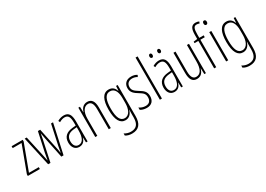

<svg xmlns="http://www.w3.org/2000/svg" viewBox="-2 -1761 4146 2998"><g transform="rotate(-30 2071.5 -261.5)"><path d="M245 0V-34H68L241 -499V-529H41V-495H201L28 -30V0Z M554 -377 632 0H672L788 -529H752L673 -163C665 -125 662 -109 654 -57H652C646 -100 638 -142 630 -178L556 -529H515L440 -184C431 -141 421 -88 417 -58H415C407 -98 399 -138 390 -180L313 -529H277L394 0H436L517 -377C524 -409 530 -443 535 -474H536C541 -443 547 -410 554 -377Z M982 -539C945 -539 904 -527 870 -506L884 -476C921 -498 954 -506 980 -506C1043 -506 1069 -468 1069 -356V-308L1008 -302C898 -291 835 -238 835 -133C835 -59 871 10 954 10C1026 10 1057 -38 1072 -89H1074L1077 0H1106V-359C1106 -487 1070 -539 982 -539ZM1010 -272 1070 -278V-218C1070 -100 1038 -21 960 -21C906 -21 873 -61 873 -134C873 -218 917 -262 1010 -272Z M1407 -539C1332 -539 1294 -483 1278 -425H1276L1273 -529H1244V0H1281V-305C1281 -439 1334 -505 1403 -505C1456 -505 1487 -463 1487 -362V0H1524V-373C1524 -488 1482 -539 1407 -539Z M1793 -539C1686 -539 1637 -437 1637 -263C1637 -78 1692 10 1787 10C1855 10 1898 -38 1916 -104H1919C1916 -65 1916 -37 1916 -8V33C1916 156 1867 207 1771 207C1727 207 1693 195 1655 173V211C1689 232 1727 242 1771 242C1897 242 1953 169 1953 29V-529H1924L1919 -445H1916C1898 -496 1863 -539 1793 -539ZM1797 -504C1882 -504 1916 -423 1916 -317V-226C1916 -125 1881 -24 1792 -24C1714 -24 1675 -99 1675 -263C1675 -409 1708 -504 1797 -504Z M2306 -127C2306 -213 2257 -244 2191 -285C2127 -325 2096 -352 2096 -407C2096 -470 2137 -505 2198 -505C2230 -505 2264 -495 2287 -479L2303 -510C2275 -529 2238 -539 2199 -539C2106 -539 2060 -481 2060 -408C2060 -329 2110 -293 2177 -252C2236 -215 2268 -193 2268 -128C2268 -63 2235 -26 2170 -26C2128 -26 2086 -41 2057 -63V-21C2082 -5 2121 10 2171 10C2260 10 2306 -43 2306 -127Z M2446 0V-760H2409V0Z M2604 -664C2604 -643 2615 -628 2633 -628C2649 -628 2660 -642 2660 -664C2660 -686 2649 -700 2633 -700C2615 -700 2604 -684 2604 -664ZM2749 -665C2749 -643 2761 -628 2778 -628C2795 -628 2807 -643 2807 -665C2807 -687 2794 -700 2778 -700C2761 -700 2749 -685 2749 -665ZM2699 -539C2662 -539 2621 -527 2587 -506L2601 -476C2638 -498 2671 -506 2697 -506C2760 -506 2786 -468 2786 -356V-308L2725 -302C2615 -291 2552 -238 2552 -133C2552 -59 2588 10 2671 10C2743 10 2774 -38 2789 -89H2791L2794 0H2823V-359C2823 -487 2787 -539 2699 -539ZM2727 -272 2787 -278V-218C2787 -100 2755 -21 2677 -21C2623 -21 2590 -61 2590 -134C2590 -218 2634 -262 2727 -272Z M3239 -529H3202V-233C3202 -90 3157 -25 3081 -25C3026 -25 2996 -70 2996 -174V-529H2959V-165C2959 -49 2995 10 3076 10C3155 10 3189 -47 3204 -104H3207L3210 0H3239Z M3504 -495V-529H3425V-593C3425 -694 3441 -731 3492 -731C3508 -731 3525 -728 3541 -721L3553 -751C3536 -759 3516 -765 3491 -765C3413 -765 3388 -711 3388 -598V-530L3319 -521V-495H3388V0H3425V-495Z M3623 -727C3601 -727 3593 -709 3593 -688C3593 -667 3603 -650 3622 -650C3641 -650 3653 -665 3653 -689C3653 -709 3645 -727 3623 -727ZM3641 -529H3604V0H3641Z M3914 -539C3807 -539 3758 -437 3758 -263C3758 -78 3813 10 3908 10C3976 10 4019 -38 4037 -104H4040C4037 -65 4037 -37 4037 -8V33C4037 156 3988 207 3892 207C3848 207 3814 195 3776 173V211C3810 232 3848 242 3892 242C4018 242 4074 169 4074 29V-529H4045L4040 -445H4037C4019 -496 3984 -539 3914 -539ZM3918 -504C4003 -504 4037 -423 4037 -317V-226C4037 -125 4002 -24 3913 -24C3835 -24 3796 -99 3796 -263C3796 -409 3829 -504 3918 -504Z"/></g></svg>

Font: Noto Sans Ethiopic ExtraCondensed ExtraLight
Style: Regular
Weight: 200
Width: 2
Designer: Monotype Design Team
Foundry: Monotype Imaging Inc.
Version: Version 2.102